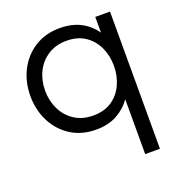

<svg xmlns="http://www.w3.org/2000/svg" viewBox="-128 -614 852 918"><g transform="rotate(-20 297.5 -155.0)"><path d="M455 198V-81Q427 -41 382.5 -16.5Q338 8 276 8Q203 8 148.5 -26.5Q94 -61 64 -120Q34 -179 34 -250Q34 -322 64 -380.5Q94 -439 148.5 -473.5Q203 -508 276 -508Q338 -508 382.5 -484.5Q427 -461 455 -420V-500H530V198ZM286 -60Q342 -60 380.5 -86Q419 -112 439 -155.5Q459 -199 459 -250Q459 -302 439 -345Q419 -388 380.5 -414Q342 -440 286 -440Q231 -440 191 -414Q151 -388 130 -345Q109 -302 109 -250Q109 -199 130 -155.5Q151 -112 191 -86Q231 -60 286 -60Z"/></g></svg>

Font: Questrial
Style: Regular
Weight: 400
Designer: Joe Prince, Laura Meseguer
Foundry: Joe Prince, Laura Meseguer
Version: Version 2.000; ttfautohint (v1.8.3)